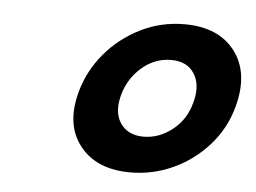

<svg xmlns="http://www.w3.org/2000/svg" viewBox="-35 -759 529 397"><g transform="rotate(5 230.0 -560.5)"><path d="M333.5 -718.5Q404.5 -718.5 438.5 -673.5Q472.5 -628.5 453 -557Q440.5 -511.5 409.5 -476.8Q378.5 -442 336.5 -422.8Q294.5 -403.5 248 -403.5Q177.5 -403.5 143 -447.5Q108.5 -491.5 127.5 -560.5Q139.5 -604.5 169.5 -640.2Q199.5 -676 242 -697.2Q284.5 -718.5 333.5 -718.5ZM312.5 -642.5Q278 -642.5 251 -618.8Q224 -595 215 -560.5Q205.5 -524.5 221 -502Q236.5 -479.5 269 -479.5Q301 -479.5 328.8 -501.5Q356.5 -523.5 365.5 -559Q375.5 -595.5 360.5 -619Q345.5 -642.5 312.5 -642.5Z"/></g></svg>

Font: Fraunces 9pt Soft Black
Style: Italic
Weight: 900
Italic angle: -16°
Version: Version 1.000;[b76b70a41]